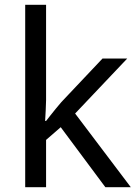

<svg xmlns="http://www.w3.org/2000/svg" viewBox="-20 -780 574 800"><path d="M172 -363Q172 -347 170.5 -321Q169 -295 168 -276H172Q178 -284 190 -299Q202 -314 214.5 -329.5Q227 -345 236 -355L407 -536H510L293 -307L525 0H419L233 -250L172 -197V0H85V-760H172Z"/></svg>

Font: Noto Sans Myanmar
Style: Regular
Weight: 400
Designer: Monotype Design Team
Foundry: Monotype Imaging Inc.
Version: Version 2.107